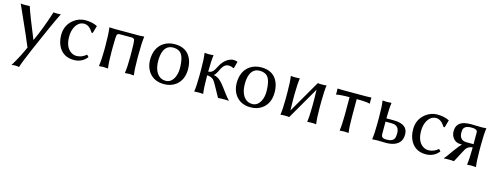

<svg xmlns="http://www.w3.org/2000/svg" viewBox="-21 -1140 5362 2079"><g transform="rotate(15 2659.5 -101.0)"><path d="M27.8 -432.1Q42.5 -429.2 80.1 -429.2Q116.2 -429.2 128.9 -432.1Q162.6 -329.1 262.7 -87.4H264.6Q332 -231.4 396 -432.1Q406.7 -429.2 435.1 -429.2Q467.8 -429.2 478 -432.1Q401.9 -277.3 276.4 14.2Q205.6 178.7 188 236.8Q171.4 231.9 139.2 231.9Q120.6 232.4 104 236.8Q176.8 115.7 222.2 9.8Q199.7 -50.8 30.8 -426.3Q28.8 -429.7 27.8 -432.1Z M751 -398.9Q689.5 -398.9 653.3 -335.4Q627.4 -288.1 627 -223.1Q627 -105.5 693.8 -59.6Q722.7 -40.5 756.8 -40Q817.4 -41 863.8 -82H868.2L887.2 -61Q830.6 9.8 739.7 9.8Q626 9.8 572.3 -81.5Q539.1 -138.7 539.1 -217.8Q539.1 -327.1 621.6 -392.6Q680.7 -438.5 752 -439Q830.6 -438.5 884.8 -411.1L887.2 -408.2L863.8 -326.2L851.1 -325.2Q807.1 -397.9 751 -398.9Z M1402.8 -229V-179.2Q1402.8 -63 1412.6 0L1410.6 2.9Q1408.7 2.9 1362.8 0Q1362.8 0 1313.5 2.9L1312.5 0Q1322.3 -61 1322.8 -179.2V-229Q1322.8 -346.7 1314.5 -375Q1302.7 -387.7 1288.6 -388.2H1146.5Q1129.9 -387.2 1120.6 -375Q1112.8 -347.7 1112.8 -229V-180.2Q1112.8 -66.9 1122.6 0L1120.6 2.9Q1118.7 2.9 1071.8 0Q1071.8 0 1022.5 2.9L1021.5 0Q1032.2 -70.3 1032.7 -180.2V-229Q1032.7 -361.8 1022.5 -429.2L1023.9 -432.1Q1025.9 -432.1 1075.7 -429.2H1359.9Q1359.9 -429.2 1411.6 -432.1L1412.6 -429.2Q1402.8 -360.8 1402.8 -229Z M1538.6 -205.1Q1538.6 -338.9 1627 -401.4Q1680.7 -438.5 1754.4 -439Q1889.2 -439 1939 -331.5Q1961.9 -280.8 1962.4 -213.9Q1962.4 -89.8 1878.9 -28.8Q1825.2 9.8 1750.5 9.8Q1633.3 9.8 1574.7 -77.6Q1539.1 -132.8 1538.6 -205.1ZM1747.6 -398.9Q1649.4 -398.9 1630.4 -275.9Q1626.5 -250 1626.5 -222.2Q1626.5 -113.8 1678.7 -61.5Q1710.9 -29.8 1759.3 -29.8Q1820.3 -29.8 1853.5 -97.2Q1874 -140.6 1874.5 -195.8Q1874.5 -332 1827.1 -373.5Q1796.9 -398.4 1747.6 -398.9Z M2099.6 -250Q2099.6 -369.1 2089.4 -429.2L2091.3 -432.1Q2109.4 -429.2 2139.6 -429.2Q2169.4 -429.2 2187.5 -432.1L2189.5 -429.2Q2181.2 -375 2179.7 -250V-245.1Q2222.2 -246.1 2246.6 -287.1Q2251.5 -294.9 2260.3 -312.5Q2274.4 -340.3 2283.7 -354Q2325.2 -416.5 2382.8 -434.1Q2398.9 -439 2413.6 -439Q2432.1 -438.5 2454.6 -432.1L2458.5 -428.2L2438.5 -354L2430.7 -352.1Q2411.6 -366.2 2372.6 -366.2Q2342.8 -365.2 2317.4 -335Q2304.7 -319.3 2279.3 -266.1Q2263.2 -234.4 2248.5 -227.1V-225.1Q2294.9 -217.3 2329.6 -181.6Q2338.9 -172.4 2351.6 -158.2Q2370.1 -136.7 2425.3 -61.5Q2450.2 -27.8 2476.6 0L2474.6 2.9Q2459 0 2422.4 0Q2382.3 0 2356.4 2.9Q2344.7 -16.6 2292.5 -112.8Q2264.2 -165 2250.5 -178.2Q2225.1 -201.2 2179.7 -204.6V-179.2Q2179.7 -63 2189.5 0L2187.5 2.9Q2169.4 0 2139.6 0Q2109.9 0 2091.3 2.9L2089.4 0Q2099.1 -61 2099.6 -179.2Z M2509.3 -205.1Q2509.3 -338.9 2597.7 -401.4Q2651.4 -438.5 2725.1 -439Q2859.9 -439 2909.7 -331.5Q2932.6 -280.8 2933.1 -213.9Q2933.1 -89.8 2849.6 -28.8Q2795.9 9.8 2721.2 9.8Q2604 9.8 2545.4 -77.6Q2509.8 -132.8 2509.3 -205.1ZM2718.3 -398.9Q2620.1 -398.9 2601.1 -275.9Q2597.2 -250 2597.2 -222.2Q2597.2 -113.8 2649.4 -61.5Q2681.6 -29.8 2730 -29.8Q2791 -29.8 2824.2 -97.2Q2844.7 -140.6 2845.2 -195.8Q2845.2 -332 2797.9 -373.5Q2767.6 -398.4 2718.3 -398.9Z M3066.4 -250Q3066.4 -369.1 3056.2 -429.2L3058.1 -432.1Q3076.2 -429.2 3106 -429.2Q3135.7 -429.2 3154.3 -432.1L3156.2 -429.2Q3147.9 -375 3146 -250V-179.2Q3146 -107.4 3148.4 -69.3L3358.4 -432.1Q3376.5 -429.2 3406.2 -429.2Q3436 -429.2 3454.1 -432.1L3456.1 -429.2Q3447.8 -375 3446.3 -250V-179.2Q3446.3 -63 3456.1 0L3454.1 2.9Q3436 0 3406.2 0Q3376.5 0 3358.4 2.9L3356 0Q3365.7 -61 3366.2 -179.2V-250Q3366.2 -320.3 3363.8 -359.4L3154.3 2.9Q3136.2 0 3106 0Q3076.2 0 3058.1 2.9L3056.2 0Q3065.9 -61 3066.4 -179.2Z M3730 -374Q3673.8 -374 3636.7 -371.1Q3599.6 -368.2 3590.8 -365.7L3582 -362.8L3580.1 -366.2Q3583 -389.2 3580.1 -429.2L3582 -431.2Q3612.3 -429.2 3636.7 -429.2H3902.8Q3928.2 -429.2 3958 -431.2L3960 -429.2Q3957 -388.2 3960 -366.2L3958 -362.8Q3958 -362.8 3921.4 -369.6Q3878.4 -374 3810.1 -374V-180.2Q3810.1 -63 3819.8 0L3817.9 2.9Q3815.9 2.9 3770 0L3720.7 2.9L3719.7 0Q3729.5 -61 3730 -180.2Z M4329.6 -126Q4329.6 -205.1 4268.6 -216.8Q4255.9 -218.8 4241.7 -219.2H4174.8V-79.1Q4174.8 -43.9 4205.1 -36.6Q4218.3 -33.7 4237.8 -34.2Q4299.8 -34.2 4318.4 -67.9Q4329.6 -90.3 4329.6 -126ZM4174.8 -258.8V-255.9H4251.5Q4390.1 -255.9 4411.6 -172.9Q4415.5 -155.3 4415.5 -136.2Q4415.5 -45.9 4330.6 -12.7Q4292.5 1.5 4242.7 2Q4221.7 2 4188.5 1Q4154.8 0 4134.8 0L4085.4 2.9L4084.5 0Q4094.2 -61 4094.7 -179.2V-250Q4094.7 -369.1 4084.5 -429.2L4085.4 -432.1Q4087.4 -432.1 4134.8 -429.2L4182.6 -432.1L4184.6 -429.2Q4174.8 -364.3 4174.8 -258.8Z M4696.3 -398.9Q4634.8 -398.9 4598.6 -335.4Q4572.8 -288.1 4572.3 -223.1Q4572.3 -105.5 4639.2 -59.6Q4668 -40.5 4702.1 -40Q4762.7 -41 4809.1 -82H4813.5L4832.5 -61Q4775.9 9.8 4685.1 9.8Q4571.3 9.8 4517.6 -81.5Q4484.4 -138.7 4484.4 -217.8Q4484.4 -327.1 4566.9 -392.6Q4626 -438.5 4697.3 -439Q4775.9 -438.5 4830.1 -411.1L4832.5 -408.2L4809.1 -326.2L4796.4 -325.2Q4752.4 -397.9 4696.3 -398.9Z M5158.2 -230V-361.8Q5158.2 -394 5109.9 -397.5Q5100.6 -397.9 5088.9 -397.9Q5011.7 -397.9 5000.5 -348.1Q4998 -335.9 4998 -320.8Q4998 -246.6 5054.2 -232.9Q5065.9 -230.5 5078.1 -230ZM5038.6 -194.3Q5036.1 -194.3 5031.7 -193.8Q5026.4 -193.8 5023.9 -193.8Q4959 -193.8 4928.2 -249Q4913.1 -276.9 4913.1 -310.1Q4913.1 -405.3 5009.3 -425.8Q5039.1 -431.6 5076.2 -432.1Q5093.8 -432.1 5129.4 -430.7Q5172.9 -429.2 5198.2 -429.2L5246.1 -432.1L5248 -429.2Q5238.3 -368.2 5237.8 -251V-178.2Q5237.8 -60.1 5248 0L5247.1 2.9Q5245.1 2.9 5198.2 0L5149.9 2.9L5147.9 0Q5157.7 -64.5 5158.2 -168.9V-194.8Q5107.4 -188.5 5084 -152.8Q5076.2 -140.6 5062 -112.8Q5012.7 -17.1 5001 2.9Q4980 0 4938 0Q4901.9 0 4889.2 2.9L4887.2 0Q4911.6 -26.9 4960.9 -98.6Q4983.9 -131.3 5005.9 -158.2Q5026.4 -183.1 5038.6 -194.3Z"/></g></svg>

Font: Linux Biolinum Capitals O
Style: Small Caps
Weight: 400
Designer: Philipp H. Poll
Foundry: Philipp H. Poll
Version: Version 1.0.4